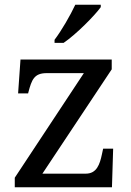

<svg xmlns="http://www.w3.org/2000/svg" viewBox="-20 -786 551 806"><path d="M209 -619V-606H247C300 -642 378 -721 403 -756V-766H296C275 -721 238 -657 209 -619ZM42 0H450L455 -162H413L408 -139C399 -96 386 -57 340 -57H158L449 -495V-536H66L56 -394H98L99 -398C113 -451 123 -479 176 -479H332L42 -40Z"/></svg>

Font: Noto Nastaliq Urdu
Style: Regular
Weight: 400
Designer: Monotype Design Team (Patrick Giasson: type design, Kamal Mansour: OpenType code, Glenda Bellarosa). Updated by Simon Co
Foundry: Monotype Imaging Inc., Simon Cozens
Version: Version 3.009